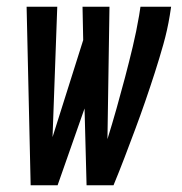

<svg xmlns="http://www.w3.org/2000/svg" viewBox="-20 -550 540 570"><path d="M71 0 59 -530H150L136 -143L227 -431L225 -530H305L299 -137Q313 -182 326 -228Q339 -274 351 -319.5Q363 -365 374 -411Q385 -457 393 -504L397 -530H488L484 -504Q477 -461 465 -418.5Q453 -376 439.5 -334Q426 -292 411.5 -250Q397 -208 381.5 -166.5Q366 -125 350 -83Q334 -41 317 0H237L231 -228L151 0Z"/></svg>

Font: Iosevka Slab Medium Oblique
Style: Regular
Weight: 500
Italic angle: -9°
Monospace: yes
Designer: Belleve Invis
Foundry: Belleve Invis
Version: Version 11.1.1; ttfautohint (v1.8.3)